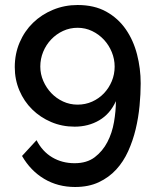

<svg xmlns="http://www.w3.org/2000/svg" viewBox="-20 -735 626 767"><path d="M39 -467Q39 -520 58.5 -565.5Q78 -611 112 -644Q146 -677 192 -696Q238 -715 290 -715Q357 -715 404.5 -688.5Q452 -662 482.5 -618Q513 -574 527.5 -517.5Q542 -461 542 -402Q542 -360 537.5 -312.5Q533 -265 522 -219Q511 -173 492 -131Q473 -89 444 -57.5Q415 -26 374.5 -7Q334 12 280 12Q211 12 156.5 -20.5Q102 -53 68 -112L126 -175Q149 -130 188.5 -106.5Q228 -83 278 -83Q327 -83 358.5 -107Q390 -131 409 -167.5Q428 -204 435.5 -248Q443 -292 443 -331Q420 -280 376.5 -254.5Q333 -229 278 -229Q228 -229 184.5 -247.5Q141 -266 108.5 -298Q76 -330 57.5 -373.5Q39 -417 39 -467ZM290 -624Q259 -624 232 -611.5Q205 -599 184.5 -577.5Q164 -556 152.5 -528Q141 -500 141 -469Q141 -439 153 -411.5Q165 -384 185 -363Q205 -342 232 -329.5Q259 -317 290 -317Q321 -317 348 -329Q375 -341 395 -362Q415 -383 426.5 -410.5Q438 -438 438 -469Q438 -499 426.5 -527Q415 -555 395 -576.5Q375 -598 348 -611Q321 -624 290 -624Z"/></svg>

Font: Rising Sun Medium
Style: Regular
Weight: 500
Designer: Matt McInerney, Pablo Impallari, Rodrigo Fuenzalida (Raleway font), Stephen Hutchings (Greek), Cristiano Sobral (main ch
Foundry: The Rising Sun Project Authors
Version: Version 4.327; ttfautohint (v1.8.4.7-5d5b-dirty)